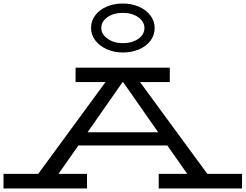

<svg xmlns="http://www.w3.org/2000/svg" viewBox="-28 -1070 1394 1090"><path d="M1346 -83V0H873V-83H1035L922 -244H417L304 -83H466V0H-8V-83H189L571 -604H401V-686H936V-604H767L1149 -83ZM870 -319 671 -604H668L469 -319ZM489 -911Q489 -952 513 -983.5Q537 -1015 578 -1032.5Q619 -1050 669 -1050Q719 -1050 760.5 -1032Q802 -1014 826 -982Q850 -950 850 -911Q850 -870 826 -838.5Q802 -807 760.5 -789.5Q719 -772 669 -772Q620 -772 578.5 -790.5Q537 -809 513 -840.5Q489 -872 489 -911ZM792 -911Q792 -947 757 -972Q722 -997 669 -997Q617 -997 582 -972.5Q547 -948 547 -911Q547 -876 582.5 -850.5Q618 -825 669 -825Q722 -825 757 -849.5Q792 -874 792 -911Z"/></svg>

Font: BioRhyme Expanded
Style: Regular
Weight: 400
Width: 7
Designer: Aoife Mooney
Foundry: Aoife Mooney Type
Version: Version 1.000